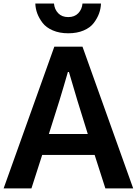

<svg xmlns="http://www.w3.org/2000/svg" viewBox="-24 -1045 759 1065"><path d="M247.1 -301.8H462.9L405.3 -487.3Q385.7 -551.8 358.4 -645.5H352.5Q344.7 -617.2 328.6 -563.5Q312.5 -509.8 305.7 -487.3ZM-3.9 0 277.3 -786.1H433.6L714.8 0H560.5L501 -185.5H210L150.4 0ZM171.9 -1025.4H275.4Q278.3 -993.2 298.8 -971.7Q319.3 -950.2 354.5 -950.2Q389.6 -950.2 410.2 -971.7Q430.7 -993.2 433.6 -1025.4H536.1Q535.2 -997.1 525.4 -970.2Q515.6 -943.4 496.1 -917.5Q476.6 -891.6 439.9 -876Q403.3 -860.4 354.5 -860.4Q305.7 -860.4 268.6 -876.5Q231.4 -892.6 211.9 -918.5Q192.4 -944.3 182.6 -970.7Q172.9 -997.1 171.9 -1025.4Z"/></svg>

Font: Gothic A1 ExtraBold
Style: Regular
Weight: 800
Designer: HanYang I&C Co.,Ltd.
Foundry: HanYang I&C Co.,Ltd.
Version: Version 2.50